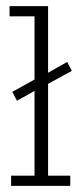

<svg xmlns="http://www.w3.org/2000/svg" viewBox="-20 -603 268 623"><path d="M35 -276 20 -305 92 -345V-550H11V-583H136V-367L198 -402L213 -373L136 -331V-33H208V0H16V-33H92V-308Z"/></svg>

Font: Rokkitt SemiBold ExtraLight
Style: Regular
Weight: 250
Version: Version 3.103